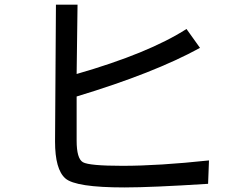

<svg xmlns="http://www.w3.org/2000/svg" viewBox="-20 -778 1040 833"><path d="M886.7 -82 882.8 19.5Q636.7 35.2 519.5 35.2Q308.6 35.2 263.7 -3.9Q218.8 -43 218.8 -164.1L222.7 -757.8H316.4L312.5 -457Q625 -546.9 789.1 -652.3L847.7 -570.3Q648.4 -460.9 312.5 -359.4V-168Q312.5 -89.8 339.8 -74.2Q367.2 -58.6 511.7 -58.6Q668 -58.6 886.7 -82Z"/></svg>

Font: WenQuanYi Micro Hei
Style: Regular
Weight: 400
Foundry: Ascender Corporation
Version: Version 0.2.0-beta